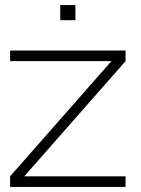

<svg xmlns="http://www.w3.org/2000/svg" viewBox="-20 -740 557 760"><path d="M278.5 -660V-720H218.5V-660ZM477 0V-42H76L477 -498V-540H20V-498H421L20 -42V0Z"/></svg>

Font: Vela Sans ExtLt
Style: Regular
Weight: 200
Designer: Principal design: Mikhail Sharanda - project Manrope.
Design modification: Ravid Balaliev
Foundry: Mikhail Sharanda
Version: Version 1.001